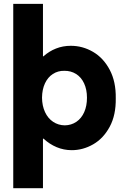

<svg xmlns="http://www.w3.org/2000/svg" viewBox="-20 -772 645 997"><path d="M48.8 -752H203.1V-479.5H205.6Q234.9 -505.9 270.8 -520Q306.6 -534.2 347.7 -534.2Q409.2 -534.2 463.1 -502.7Q517.1 -471.2 549.8 -409.4Q582.5 -347.7 581.1 -261.7Q582.5 -174.8 549.8 -114Q517.1 -53.2 464.1 -22.7Q411.1 7.8 352.5 7.8Q311.5 7.8 274.2 -7.8Q236.8 -23.4 206.5 -51.8H203.1V205.1H48.8ZM431.6 -264.6Q431.6 -307.1 416.7 -339.1Q401.9 -371.1 375 -387.9Q348.1 -404.8 313.5 -404.3Q280.8 -404.8 254.6 -387.9Q228.5 -371.1 213.6 -339.4Q198.7 -307.6 198.2 -264.6Q198.7 -222.2 213.9 -189.7Q229 -157.2 255.9 -139.4Q282.7 -121.6 316.4 -121.1Q350.1 -121.6 376.5 -139.4Q402.8 -157.2 417.2 -189.5Q431.6 -221.7 431.6 -264.6Z"/></svg>

Font: Reddit Sans Vanilla ExtraBold
Style: Regular
Weight: 800
Designer: Stephen Hutchings
Foundry: Reddit
Version: Version 1.013